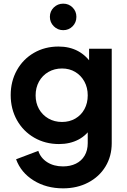

<svg xmlns="http://www.w3.org/2000/svg" viewBox="-20 -810 692 1050"><path d="M68 61 189.5 15Q202 53.8 238 76.9Q274 100 324.5 100Q364.5 100 395.1 85Q425.8 70 442.8 41.1Q459.8 12.2 459.8 -27V-150.5L484.5 -120.8Q456.8 -72 410 -47.1Q363.2 -22.2 302.5 -22.2Q227.8 -22.2 167.2 -57.1Q106.8 -92 72.6 -153.1Q38.5 -214.2 38.5 -290Q38.5 -365 72.2 -425.8Q106 -486.5 165.6 -521Q225.2 -555.5 300.2 -555.5Q360.5 -555.5 406.9 -530.5Q453.2 -505.5 484.5 -456.5L467.2 -424.2V-543.5H591V-27Q591 44.2 557 100.4Q523 156.5 462.4 188.2Q401.8 220 325 220Q233.2 220 163.9 176.9Q94.5 133.8 68 61ZM459.8 -288.5Q459.8 -330.8 441.5 -364.1Q423.2 -397.5 391.5 -416.5Q359.8 -435.5 319.2 -435.5Q277.8 -435.5 244.8 -416.5Q211.8 -397.5 193.2 -363.9Q174.8 -330.2 174.8 -288.5Q174.8 -246.8 193.2 -213.9Q211.8 -181 244.6 -162Q277.5 -143 319.2 -143Q359.8 -143 391.9 -161.6Q424 -180.2 441.9 -213.2Q459.8 -246.2 459.8 -288.5ZM252.8 -718Q252.8 -748.3 274.1 -769.2Q295.5 -790 325.8 -790Q356.1 -790 376.9 -769.2Q397.8 -748.3 397.8 -718Q397.8 -687 376.9 -666Q356.1 -645 325.8 -645Q295.5 -645 274.1 -666.4Q252.8 -687.8 252.8 -718Z"/></svg>

Font: Trafiko Sans Variable
Style: Regular
Weight: 400
Designer: Gumpita Rahayu / Trafiko
Foundry: Tokotype / Trafiko
Version: Version 0.001;FEAKit 1.0